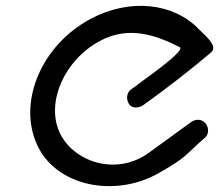

<svg xmlns="http://www.w3.org/2000/svg" viewBox="-20 -639 754 661"><path d="M686.8 -166C699.7 -177.1 700 -202.8 685 -217C670 -231.1 650.9 -228.2 637.1 -218.2L492.8 -113.3C378.2 -30 228.5 -83.6 183.9 -185.8C139.3 -287.9 200.8 -432.2 324.7 -498.4C425.2 -552.1 519.5 -516.8 598.8 -476.6C622.1 -464.7 462.3 -355.6 430.1 -330.2C416.8 -319.6 412.9 -298.5 424 -281.1C435.2 -263.6 459.6 -267.5 473.5 -277.3C553.2 -334.6 631.1 -394.5 706.2 -458.2C733.6 -480.4 683.7 -518.3 664.6 -538.4C578.8 -628.4 428.1 -646.8 291.7 -573.9C124.8 -484.8 41.4 -292.1 106 -144.1C170.6 3.9 376.7 42.6 526.5 -43.1C628.3 -101.3 611.3 -100.6 686.8 -166Z"/></svg>

Font: Hi.
Style: Tall Oblique
Weight: 400
Designer: Mew Too, Robert Jablonski
Foundry: Cannot Into Space Fonts
Version: Version 1.996